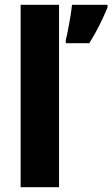

<svg xmlns="http://www.w3.org/2000/svg" viewBox="-20 -780 468 800"><path d="M226 0H66V-760H226ZM428 -749Q413 -713 394.5 -675.5Q376 -638 352 -600H254V-613Q259 -632 264 -658.5Q269 -685 273.5 -712Q278 -739 280 -760H428Z"/></svg>

Font: Noto Sans Malayalam SemiCondensed ExtraBold
Style: Regular
Weight: 800
Width: 4
Designer: Jelle Bosma - Monotype Design Team
Foundry: Monotype Imaging Inc.
Version: Version 2.104; ttfautohint (v1.8.4.7-5d5b)